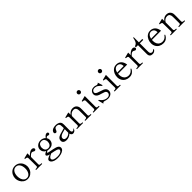

<svg xmlns="http://www.w3.org/2000/svg" viewBox="583 -2892 5239 5239"><g transform="rotate(-45 3202.0 -272.5)"><path d="M52 -237Q52 -301 80 -359Q108 -417 161.5 -453Q215 -489 287 -489Q359 -489 413 -453Q467 -417 495.5 -359Q524 -301 524 -237Q524 -177 495.5 -119Q467 -61 413 -23.5Q359 14 287 14Q216 14 162.5 -23.5Q109 -61 80.5 -119Q52 -177 52 -237ZM441 -237Q441 -335 400 -394.5Q359 -454 287 -454Q216 -454 175 -394Q134 -334 134 -237Q134 -177 152.5 -127.5Q171 -78 205.5 -49.5Q240 -21 287 -21Q358 -21 399.5 -82.5Q441 -144 441 -237Z M1006 -434Q1006 -417 993.5 -405Q981 -393 962 -393Q947 -393 924 -408Q909 -416 900 -420Q891 -424 880 -424Q856 -424 828 -404Q800 -384 772 -350L771 -68Q771 -43 788.5 -35Q806 -27 836 -27H849Q857 -27 857 -13Q857 0 849 0H625Q618 0 618 -13Q618 -27 625 -27H638Q667 -27 684.5 -35Q702 -43 702 -68L699 -376Q699 -397 689.5 -407Q680 -417 667.5 -419.5Q655 -422 624 -426Q618 -427 616.5 -431Q615 -435 615 -443Q615 -450 620 -452Q635 -458 772 -490V-392Q810 -434 852.5 -461.5Q895 -489 934 -489Q964 -489 985 -473.5Q1006 -458 1006 -434Z M1578 -469Q1578 -453 1567.5 -441Q1557 -429 1536 -429Q1523 -429 1511 -436Q1497 -442 1486 -442Q1476 -442 1463 -432.5Q1450 -423 1438 -409Q1466 -369 1466 -320Q1466 -287 1451.5 -248.5Q1437 -210 1395 -180Q1353 -150 1279 -150Q1246 -150 1216 -158Q1194 -149 1181 -138.5Q1168 -128 1168 -121Q1168 -113 1182 -107.5Q1196 -102 1235 -95Q1366 -71 1434 -51Q1477 -38 1505 -13.5Q1533 11 1533 48Q1533 97 1492.5 129Q1452 161 1392 175.5Q1332 190 1271 190Q1195 190 1144.5 171Q1094 152 1070 124Q1046 96 1046 69Q1046 34 1078.5 12.5Q1111 -9 1185 -37Q1137 -46 1112.5 -62.5Q1088 -79 1088 -98Q1088 -118 1112 -135.5Q1136 -153 1179 -171Q1134 -193 1109 -233Q1084 -273 1084 -321Q1084 -367 1109 -405.5Q1134 -444 1177 -466.5Q1220 -489 1271 -489Q1317 -489 1355.5 -473.5Q1394 -458 1420 -430Q1443 -462 1472.5 -486Q1502 -510 1532 -510Q1554 -510 1566 -497Q1578 -484 1578 -469ZM1392 -324Q1392 -377 1363 -415.5Q1334 -454 1275 -454Q1212 -454 1184 -413Q1156 -372 1156 -321Q1156 -264 1185 -224.5Q1214 -185 1277 -185Q1333 -185 1362.5 -226Q1392 -267 1392 -324ZM1402 10Q1355 -6 1230 -29Q1116 21 1116 70Q1116 112 1165.5 133Q1215 154 1292 154Q1348 154 1387.5 141Q1427 128 1446.5 107.5Q1466 87 1466 67Q1466 32 1402 10Z M2144 -73 2143 -67Q2128 -24 2098 -6Q2068 12 2041 12Q2011 12 1991 -7.5Q1971 -27 1963 -59Q1927 -23 1880 -4.5Q1833 14 1786 14Q1728 14 1692.5 -13Q1657 -40 1657 -87Q1657 -124 1673 -151Q1689 -178 1725 -199Q1748 -212 1783 -223Q1818 -234 1879 -250L1961 -273V-316Q1961 -364 1956 -387Q1951 -410 1936 -428Q1914 -455 1861 -455Q1824 -455 1805 -437Q1786 -419 1773 -382Q1756 -334 1724 -334Q1706 -334 1691.5 -345.5Q1677 -357 1677 -376Q1677 -395 1690.5 -420.5Q1704 -446 1745.5 -467.5Q1787 -489 1864 -489Q1909 -489 1949.5 -473.5Q1990 -458 2007 -435Q2022 -414 2027.5 -391.5Q2033 -369 2033 -338Q2033 -291 2032 -255L2031 -110Q2031 -69 2046.5 -55Q2062 -41 2077 -41Q2090 -41 2104.5 -49.5Q2119 -58 2129 -75Q2132 -80 2136 -80Q2144 -80 2144 -73ZM1958 -98V-101L1960 -236Q1883 -217 1836.5 -200.5Q1790 -184 1764 -160Q1738 -136 1738 -101Q1738 -73 1757.5 -53.5Q1777 -34 1822 -34Q1857 -34 1894 -50.5Q1931 -67 1958 -98Z M2746 -27Q2754 -27 2754 -13Q2754 0 2746 0H2522Q2515 0 2515 -13Q2515 -27 2522 -27H2536Q2565 -27 2582 -35Q2599 -43 2599 -69L2598 -255L2597 -319Q2597 -372 2573.5 -406.5Q2550 -441 2494 -441Q2453 -441 2415 -418.5Q2377 -396 2351 -350L2350 -69Q2350 -44 2368 -35.5Q2386 -27 2415 -27H2428Q2435 -27 2435 -13Q2435 0 2428 0H2204Q2196 0 2196 -13Q2196 -27 2204 -27H2217Q2246 -27 2264 -35.5Q2282 -44 2282 -69L2279 -375Q2279 -396 2269.5 -406Q2260 -416 2246.5 -419Q2233 -422 2203 -426Q2197 -427 2195.5 -430.5Q2194 -434 2194 -442Q2194 -449 2199 -451Q2214 -457 2351 -489V-400Q2417 -489 2508 -489Q2587 -489 2627.5 -445.5Q2668 -402 2671 -338Q2672 -320 2672 -266Q2672 -184 2669 -69Q2669 -43 2686.5 -35Q2704 -27 2733 -27Z M2884 -676Q2884 -701 2901 -718Q2918 -735 2943 -735Q2968 -735 2985 -718Q3002 -701 3002 -676Q3002 -651 2985 -634Q2968 -617 2943 -617Q2918 -617 2901 -634Q2884 -651 2884 -676ZM2838 0Q2830 0 2830 -14Q2830 -28 2838 -28H2851Q2880 -28 2897.5 -36Q2915 -44 2915 -70L2912 -375Q2912 -396 2902.5 -406Q2893 -416 2880.5 -418.5Q2868 -421 2837 -425Q2831 -426 2829.5 -428Q2828 -430 2828 -437Q2828 -442 2829 -446Q2830 -450 2833 -451Q2848 -457 2985 -489L2984 -70Q2984 -44 3001.5 -36Q3019 -28 3049 -28H3062Q3069 -28 3069 -14Q3069 0 3062 0Z M3160 -132 3159 -137Q3159 -143 3167 -147Q3169 -148 3172 -148Q3179 -148 3184 -140Q3208 -109 3231 -84.5Q3254 -60 3296.5 -38.5Q3339 -17 3394 -17Q3439 -17 3467.5 -42.5Q3496 -68 3496 -107Q3496 -130 3483 -149Q3470 -168 3446 -179Q3421 -191 3345 -213Q3306 -222 3282 -232Q3183 -273 3183 -356Q3183 -378 3194.5 -408.5Q3206 -439 3238.5 -464Q3271 -489 3330 -489Q3362 -489 3385.5 -481.5Q3409 -474 3413 -473Q3432 -466 3438 -466Q3453 -466 3469 -474.5Q3485 -483 3493 -497L3534 -366L3536 -359Q3536 -354 3528 -349Q3526 -348 3522 -348Q3516 -348 3511 -353Q3475 -394 3432 -425.5Q3389 -457 3326 -457Q3293 -457 3271.5 -444Q3250 -431 3240.5 -413Q3231 -395 3231 -379Q3231 -357 3245.5 -341.5Q3260 -326 3293 -310Q3314 -299 3374 -282Q3439 -262 3469 -249Q3557 -209 3557 -128Q3557 -65 3510 -25.5Q3463 14 3382 14Q3339 14 3274 -7Q3250 -14 3245 -14Q3233 -14 3222.5 -7Q3212 0 3197 17Z M3700 -676Q3700 -701 3717 -718Q3734 -735 3759 -735Q3784 -735 3801 -718Q3818 -701 3818 -676Q3818 -651 3801 -634Q3784 -617 3759 -617Q3734 -617 3717 -634Q3700 -651 3700 -676ZM3654 0Q3646 0 3646 -14Q3646 -28 3654 -28H3667Q3696 -28 3713.5 -36Q3731 -44 3731 -70L3728 -375Q3728 -396 3718.5 -406Q3709 -416 3696.5 -418.5Q3684 -421 3653 -425Q3647 -426 3645.5 -428Q3644 -430 3644 -437Q3644 -442 3645 -446Q3646 -450 3649 -451Q3664 -457 3801 -489L3800 -70Q3800 -44 3817.5 -36Q3835 -28 3865 -28H3878Q3885 -28 3885 -14Q3885 0 3878 0Z M4411 -119Q4411 -115 4408 -109Q4387 -60 4338.5 -23Q4290 14 4215 14Q4148 14 4092.5 -15.5Q4037 -45 4005 -100Q3973 -155 3973 -228Q3973 -292 3999 -352Q4025 -412 4076.5 -451Q4128 -490 4201 -490Q4289 -490 4344 -433Q4399 -376 4410 -277L4057 -275Q4055 -251 4055 -238Q4055 -169 4079.5 -123.5Q4104 -78 4143.5 -56.5Q4183 -35 4230 -35Q4326 -35 4388 -125Q4392 -131 4397 -131Q4400 -131 4406 -127Q4411 -124 4411 -119ZM4062 -314 4314 -316V-326Q4311 -392 4277.5 -423Q4244 -454 4195 -454Q4147 -454 4111.5 -417Q4076 -380 4062 -314Z M4894 -434Q4894 -417 4881.5 -405Q4869 -393 4850 -393Q4835 -393 4812 -408Q4797 -416 4788 -420Q4779 -424 4768 -424Q4744 -424 4716 -404Q4688 -384 4660 -350L4659 -68Q4659 -43 4676.5 -35Q4694 -27 4724 -27H4737Q4745 -27 4745 -13Q4745 0 4737 0H4513Q4506 0 4506 -13Q4506 -27 4513 -27H4526Q4555 -27 4572.5 -35Q4590 -43 4590 -68L4587 -376Q4587 -397 4577.5 -407Q4568 -417 4555.5 -419.5Q4543 -422 4512 -426Q4506 -427 4504.5 -431Q4503 -435 4503 -443Q4503 -450 4508 -452Q4523 -458 4660 -490V-392Q4698 -434 4740.5 -461.5Q4783 -489 4822 -489Q4852 -489 4873 -473.5Q4894 -458 4894 -434Z M4993 -102V-443H4912V-480Q4950 -492 4973.5 -512Q4997 -532 5014 -571Q5031 -610 5043 -679H5065V-480H5196V-443H5064V-198L5065 -108Q5066 -74 5084 -53.5Q5102 -33 5130 -33Q5153 -33 5167.5 -40Q5182 -47 5196 -63Q5201 -69 5206 -69Q5211 -69 5215.5 -64Q5220 -59 5220 -54Q5220 -50 5218 -47Q5178 14 5107 14Q5052 14 5022.5 -14.5Q4993 -43 4993 -102Z M5718 -119Q5718 -115 5715 -109Q5694 -60 5645.5 -23Q5597 14 5522 14Q5455 14 5399.5 -15.5Q5344 -45 5312 -100Q5280 -155 5280 -228Q5280 -292 5306 -352Q5332 -412 5383.5 -451Q5435 -490 5508 -490Q5596 -490 5651 -433Q5706 -376 5717 -277L5364 -275Q5362 -251 5362 -238Q5362 -169 5386.5 -123.5Q5411 -78 5450.5 -56.5Q5490 -35 5537 -35Q5633 -35 5695 -125Q5699 -131 5704 -131Q5707 -131 5713 -127Q5718 -124 5718 -119ZM5369 -314 5621 -316V-326Q5618 -392 5584.5 -423Q5551 -454 5502 -454Q5454 -454 5418.5 -417Q5383 -380 5369 -314Z M6362 -27Q6370 -27 6370 -13Q6370 0 6362 0H6138Q6131 0 6131 -13Q6131 -27 6138 -27H6152Q6181 -27 6198 -35Q6215 -43 6215 -69L6214 -255L6213 -319Q6213 -372 6189.5 -406.5Q6166 -441 6110 -441Q6069 -441 6031 -418.5Q5993 -396 5967 -350L5966 -69Q5966 -44 5984 -35.5Q6002 -27 6031 -27H6044Q6051 -27 6051 -13Q6051 0 6044 0H5820Q5812 0 5812 -13Q5812 -27 5820 -27H5833Q5862 -27 5880 -35.5Q5898 -44 5898 -69L5895 -375Q5895 -396 5885.5 -406Q5876 -416 5862.5 -419Q5849 -422 5819 -426Q5813 -427 5811.5 -430.5Q5810 -434 5810 -442Q5810 -449 5815 -451Q5830 -457 5967 -489V-400Q6033 -489 6124 -489Q6203 -489 6243.5 -445.5Q6284 -402 6287 -338Q6288 -320 6288 -266Q6288 -184 6285 -69Q6285 -43 6302.5 -35Q6320 -27 6349 -27Z"/></g></svg>

Font: Shippori Mincho
Style: Regular
Weight: 400
Designer: FONTDASU
Foundry: FONTDASU / Google Inc. / but / Adobe
Version: Version 3.110; ttfautohint (v1.8.3)